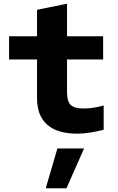

<svg xmlns="http://www.w3.org/2000/svg" viewBox="-20 -712 640 1037"><path d="M398 10Q290 10 235 -38.5Q180 -87 180 -182V-391H29V-516H180V-659L342 -692V-516H537V-391H342V-214Q342 -165 361.5 -145.5Q381 -126 430 -126Q452 -126 477 -129Q502 -132 540 -142V-11Q510 -3 470.5 3.5Q431 10 398 10ZM227 305 290 90H434L339 305Z"/></svg>

Font: Red Hat Mono VF Light
Style: Regular
Weight: 300
Monospace: yes
Designer: Pentagram, MCKL
Foundry: Pentagram, MCKL
Version: Version 1.023